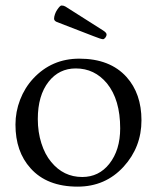

<svg xmlns="http://www.w3.org/2000/svg" viewBox="-20 -677 577 709"><path d="M189 -596.2Q179.7 -600.6 179.7 -607.9Q179.7 -615.2 182.9 -624.3Q186 -633.3 190.9 -640.6Q201.7 -656.7 207 -656.7Q215.3 -656.7 221.7 -652.8L359.4 -565.4Q373.5 -556.6 373.5 -550Q373.5 -543.5 368.9 -537.8Q364.3 -532.2 360.4 -532.2Q353.5 -532.2 325.2 -543.5ZM37.1 -216.8Q37.1 -264.2 54.2 -308.6Q71.3 -353 102.5 -386.7Q170.9 -460.4 272.9 -460.4Q386.2 -460.4 447.3 -392.6Q502.4 -331.1 502.4 -232.9Q502.4 -133.8 436.5 -61.5Q369.1 12.2 266.6 12.2Q153.3 12.2 92.8 -55.7Q37.1 -117.2 37.1 -216.8ZM119.6 -237.3Q119.6 -189.5 132.8 -147.9Q146 -106.4 168.9 -79.1Q214.4 -23.4 283.7 -23.4Q345.2 -23.4 383.8 -72.3Q423.8 -123 423.8 -203.1Q423.8 -309.1 375 -369.1Q329.1 -424.3 259.8 -424.3Q198.2 -424.3 159.7 -375.5Q119.6 -324.7 119.6 -237.3Z"/></svg>

Font: Ovo
Style: Regular
Weight: 400
Designer: Nicole Fally
Foundry: Sorkin Type Co.
Version: Version 1.001